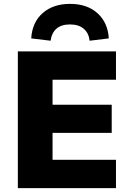

<svg xmlns="http://www.w3.org/2000/svg" viewBox="-20 -970 678 990"><path d="M72 0V-705H578V-559H251V-430H556V-285H251V-146H578V0ZM241 -760 141 -772Q146 -855 200 -902.5Q254 -950 341 -950Q429 -950 482.5 -902Q536 -854 541 -772L442 -760Q438 -799 412 -821.5Q386 -844 341 -844Q296 -844 271 -822Q246 -800 241 -760Z"/></svg>

Font: Nunito Sans 10pt Black
Style: Regular
Weight: 900
Designer: Vernon Adams
Foundry: Vernon Adams
Version: Version 3.101;gftools[0.9.27]